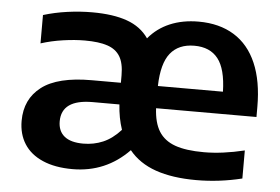

<svg xmlns="http://www.w3.org/2000/svg" viewBox="-45 -614 1000 685"><g transform="rotate(5 455.5 -272.0)"><path d="M875 -233H515.5Q518 -181.5 537.2 -150.5Q556.5 -119.5 595.5 -105.5Q634.5 -91.5 699 -91.5Q765 -91.5 844 -110.5V-10Q762.5 10 680 10Q594.5 10 534.5 -11Q474.5 -32 439 -76Q356 9.5 237 9.5Q174 9.5 130 -9.8Q86 -29 63.8 -64Q41.5 -99 41.5 -146.5Q41.5 -224.5 99 -268.5Q156.5 -312.5 277.5 -312.5H382.5V-339.5Q382.5 -382.5 367.8 -406.8Q353 -431 322.5 -441.2Q292 -451.5 241.5 -451.5Q206 -451.5 164 -445.5Q122 -439.5 84.5 -427.5V-529Q125 -541.5 170.5 -547.8Q216 -554 259 -554Q334.5 -554 384.2 -536.2Q434 -518.5 461.5 -478.5Q492 -515.5 537.5 -534.8Q583 -554 640 -554Q714.5 -554 767.2 -521.5Q820 -489 847.5 -425.2Q875 -361.5 875 -269ZM515 -312.5H748Q746 -394 717.2 -430.5Q688.5 -467 632.5 -467Q576 -467 546.5 -430.2Q517 -393.5 515 -312.5ZM401 -145.5Q387 -187 384 -235H288Q177 -235 177 -156.5Q177 -121.5 199.8 -103Q222.5 -84.5 267.5 -84.5Q305 -84.5 338 -98.5Q371 -112.5 401 -145.5Z"/></g></svg>

Font: Encode Sans Semi Expanded SmBd
Style: Regular
Weight: 600
Width: 6
Designer: Multiple Designers
Foundry: Impallari Type
Version: Version 2.000